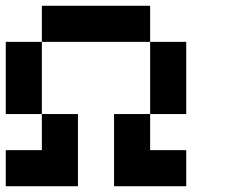

<svg xmlns="http://www.w3.org/2000/svg" viewBox="-20 -645 790 665"><path d="M125 -500V-625H500V-500ZM125 -250H0V-500H125ZM500 -250V-500H625V-250ZM500 -125H625V0H375V-250H500ZM125 -125V-250H250V0H0V-125Z"/></svg>

Font: Tiny5
Style: Regular
Weight: 400
Designer: Stefan Schmidt
Foundry: Made with Bits'n'Picas by Kreative Software
Version: Version 1.002; ttfautohint (v1.8.4.7-5d5b)